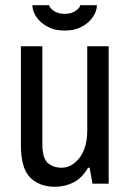

<svg xmlns="http://www.w3.org/2000/svg" viewBox="-20 -703 496 735"><path d="M190 12Q131 12 95.5 -23.5Q60 -59 60 -147V-526H142V-153Q142 -98 162.5 -79.5Q183 -61 216 -61Q255 -61 284.5 -99Q314 -137 314 -205V-526H396V0H334L323 -61H317Q295 -22 262 -5Q229 12 190 12ZM227 -586Q189 -586 161.5 -601Q134 -616 119 -638.5Q104 -661 104 -683H168Q170 -673 186 -661.5Q202 -650 227 -650Q253 -650 269.5 -661.5Q286 -673 287 -683H351Q351 -661 336 -638.5Q321 -616 293.5 -601Q266 -586 227 -586Z"/></svg>

Font: Archivo Narrow
Style: Regular
Weight: 400
Designer: Hector Gatti
Foundry: Omnibus-Type
Version: Version 3.002